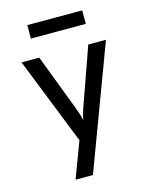

<svg xmlns="http://www.w3.org/2000/svg" viewBox="-134 -834 869 1101"><g transform="rotate(-15 300.0 -284.0)"><path d="M175 180 255 -33 50 -550H155L279 -225Q287 -204 295 -180Q303 -156 306 -138Q309 -156 316 -180Q323 -204 331 -225L446 -550H551L278 180ZM137 -668V-748H463V-668Z"/></g></svg>

Font: JetBrains Mono NL Medium
Style: Regular
Weight: 500
Monospace: yes
Designer: Philipp Nurullin, Konstantin Bulenkov
Foundry: JetBrains
Version: Version 2.305; ttfautohint (v1.8.4.7-5d5b)